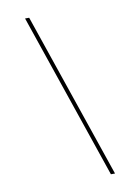

<svg xmlns="http://www.w3.org/2000/svg" viewBox="-102 -891 805 1102"><g transform="rotate(-10 300.0 -340.0)"><path d="M453 143 123 -823H147L477 143Z"/></g></svg>

Font: Iosevka Curly Slab ThEx
Style: Italic
Weight: 100
Width: 7
Italic angle: -9°
Monospace: yes
Designer: Belleve Invis
Foundry: Belleve Invis
Version: Version 11.1.0; ttfautohint (v1.8.3)